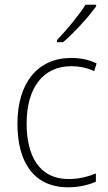

<svg xmlns="http://www.w3.org/2000/svg" viewBox="-20 -785 457 815"><path d="M388 -758V-765H343C314 -719 264 -659 222 -615V-606H248C295 -646 356 -713 388 -758ZM269 10C315 10 357 0 387 -14V-49C352 -34 312 -25 271 -25C146 -25 93 -124 93 -261C93 -413 164 -504 282 -504C314 -504 348 -498 380 -483L390 -516C359 -531 324 -539 282 -539C141 -539 54 -434 54 -260C54 -96 124 10 269 10Z"/></svg>

Font: Noto Sans SemiCondensed ExtraLight
Style: Regular
Weight: 200
Width: 4
Designer: Monotype Design Team
Foundry: Monotype Imaging Inc.
Version: Version 2.013